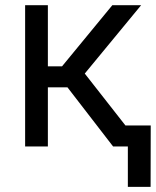

<svg xmlns="http://www.w3.org/2000/svg" viewBox="-20 -566 602 742"><path d="M77.1 0V-545.9H165V-309.6H219.7L414.1 -545.9H525.4L307.6 -281.7L528.3 0H417L240.7 -228.5H165V0ZM474.1 156.2V0H437.5V-81.1H562.5L562 156.2Z"/></svg>

Font: Adwaita Sans
Style: Regular
Weight: 400
Designer: Rasmus Andersson
Foundry: rsms
Version: Version 4.001;git-9221beed3